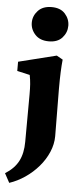

<svg xmlns="http://www.w3.org/2000/svg" viewBox="-70 -714 427 971"><g transform="rotate(5 143.0 -229.0)"><path d="M15.6 223.6 -9.8 176.8Q37.1 147.5 57.6 107.4Q78.1 67.4 78.1 9.8L79.1 -231.4Q79.1 -261.7 77.6 -282.7Q76.2 -303.7 71.3 -329.1L6.8 -343.8V-390.6L199.2 -438.5L230.5 -420.9Q227.5 -391.6 226.1 -357.9Q224.6 -324.2 224.6 -270.5L226.6 -32.2Q226.6 8.8 209.5 48.8Q192.4 88.9 162.6 123.5Q132.8 158.2 94.7 184.1Q56.6 210 15.6 223.6ZM152.3 -506.8Q107.4 -506.8 83 -533.2Q58.6 -559.6 58.6 -593.8Q58.6 -627.9 83 -654.3Q107.4 -680.7 152.3 -680.7Q197.3 -680.7 220.7 -654.3Q244.1 -627.9 244.1 -593.8Q244.1 -559.6 220.7 -533.2Q197.3 -506.8 152.3 -506.8Z"/></g></svg>

Font: Crimson Pro ExtraBold
Style: Regular
Weight: 800
Designer: Jacques Le Bailly
Foundry: Baron von Fonthausen
Version: Version 1.003